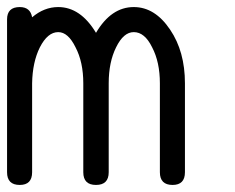

<svg xmlns="http://www.w3.org/2000/svg" viewBox="-20 -524 665 544"><path d="M504 -36V-288C504 -348 490 -398.7 462 -440C433.3 -482.7 399 -504 359 -504C316.3 -504 280.7 -479.7 252 -431C222.7 -479.7 187 -504 145 -504C118.3 -504 93.7 -494.3 71 -475C67.7 -494.3 56 -504 36 -504C12 -504 0 -492.3 0 -469V-395V-351V-288V-216V-36C0 -12 12 0 36 0C59.3 0 71 -12 71 -36V-216V-288C71.7 -328 79 -362 93 -390C107.7 -418.7 125 -433 145 -433C163.7 -433 180 -418.7 194 -390C208.7 -362 216 -328 216 -288V-36C216 -12 228 0 252 0C276 0 288 -12 288 -36V-288C288 -328 295 -362 309 -390C323 -418.7 339.7 -433 359 -433C379.7 -433 397 -418.7 411 -390C425.7 -362 433 -328 433 -288V-36C433 -12 445 0 469 0C492.3 0 504 -12 504 -36Z"/></svg>

Font: Semi-Coder
Style: Regular
Weight: 400
Version: 0.1000